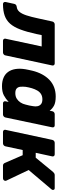

<svg xmlns="http://www.w3.org/2000/svg" viewBox="633 -1225 580 1930"><g transform="rotate(90 923.0 -260.0)"><path d="M-1 0Q-12 0 -18 -7.5Q-24 -15 -22 -26L-3 -113Q2 -135 26 -138Q56 -141 76.5 -165Q97 -189 112.5 -236Q128 -283 143 -354L174 -495Q176 -506 184.5 -513Q193 -520 203 -520H596Q606 -520 612 -513Q618 -506 616 -495L515 -25Q514 -15 505 -7.5Q496 0 486 0H367Q357 0 351 -7.5Q345 -15 347 -25L425 -389H311L300 -336Q279 -240 254.5 -175Q230 -110 196.5 -72Q163 -34 115 -17Q67 0 -1 0Z M824 10Q776 10 739.5 -5.5Q703 -21 681 -51.5Q659 -82 652 -125.5Q645 -169 654 -225Q658 -245 661 -260.5Q664 -276 669 -296Q682 -349 705 -392Q728 -435 760 -466Q792 -497 834.5 -513.5Q877 -530 928 -530Q989 -530 1020.5 -512.5Q1052 -495 1071 -469L1076 -495Q1078 -506 1086.5 -513Q1095 -520 1106 -520H1218Q1229 -520 1234.5 -513Q1240 -506 1238 -495L1139 -25Q1137 -15 1128.5 -7.5Q1120 0 1109 0H996Q986 0 980 -7.5Q974 -15 976 -25L983 -57Q952 -28 916.5 -9Q881 10 824 10ZM894 -124Q927 -124 950 -138.5Q973 -153 988 -176Q1003 -199 1009 -226Q1015 -246 1018.5 -264Q1022 -282 1025 -301Q1030 -326 1025.5 -347.5Q1021 -369 1004.5 -382.5Q988 -396 957 -396Q925 -396 903 -382Q881 -368 867.5 -344Q854 -320 845 -291Q841 -276 837 -260Q833 -244 831 -229Q828 -200 830 -176Q832 -152 847 -138Q862 -124 894 -124Z M1284 0Q1273 0 1267 -7.5Q1261 -15 1263 -25L1364 -495Q1366 -506 1374.5 -513Q1383 -520 1394 -520H1509Q1520 -520 1526 -513Q1532 -506 1530 -495L1494 -329H1543L1687 -504Q1692 -509 1699.5 -514.5Q1707 -520 1718 -520H1849Q1859 -520 1863.5 -514.5Q1868 -509 1867 -500Q1867 -494 1860 -486L1667 -258L1774 -33Q1775 -31 1775.5 -28Q1776 -25 1775 -20Q1774 -11 1766.5 -5.5Q1759 0 1749 0H1623Q1613 0 1607 -4.5Q1601 -9 1597 -16L1518 -198H1466L1429 -25Q1427 -15 1418.5 -7.5Q1410 0 1399 0Z"/></g></svg>

Font: Rubik Light
Style: Bold Italic
Weight: 700
Italic angle: -12°
Version: Version 2.104